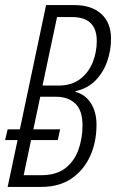

<svg xmlns="http://www.w3.org/2000/svg" viewBox="-28 -734 456 754"><path d="M2 0 41 -184H-8L2 -226H50L153 -714H265Q331 -714 369.5 -679.5Q408 -645 408 -582Q408 -536 393 -493Q378 -450 347.5 -418.5Q317 -387 269 -376V-373Q307 -363 329 -328.5Q351 -294 351 -244Q351 -176 326 -121Q301 -66 253 -33Q205 0 134 0ZM202 -398Q253 -398 286.5 -423.5Q320 -449 336 -489Q352 -529 352 -573Q352 -667 255 -667H196L139 -398ZM134 -46Q193 -46 228.5 -73.5Q264 -101 280 -146Q296 -191 296 -241Q296 -301 267.5 -327.5Q239 -354 193 -354H130L103 -226H208L199 -184H94L65 -46Z"/></svg>

Font: Noto Sans ExtraCondensed Light
Style: Italic
Weight: 300
Width: 2
Italic angle: -12°
Designer: Monotype Design Team
Foundry: Monotype Imaging Inc.
Version: Version 2.013; ttfautohint (v1.8.4.7-5d5b)